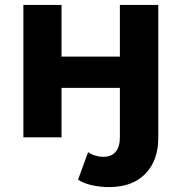

<svg xmlns="http://www.w3.org/2000/svg" viewBox="-20 -558 737 780"><path d="M297 172 338 60Q365 79 401 79Q432 79 449.5 59Q467 39 467 0V-201H230V0H75V-538H230V-328H467V-538H623V2Q623 94 570.5 148Q518 202 424 202Q387 202 353.5 194.5Q320 187 297 172Z"/></svg>

Font: Montserrat Alternates
Style: Bold
Weight: 700
Designer: Julieta Ulanovsky
Foundry: Julieta Ulanovsky
Version: Version 7.200